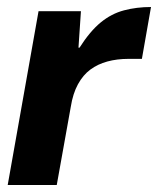

<svg xmlns="http://www.w3.org/2000/svg" viewBox="-20 -528 451 548"><path d="M2 0 90 -496H211L204 -392H207Q237 -439 267.5 -464Q298 -489 334 -498.5Q370 -508 411 -508L385 -360H347Q314 -360 286.5 -352.5Q259 -345 238 -329.5Q217 -314 202.5 -287.5Q188 -261 182 -223L142 0Z"/></svg>

Font: DM Sans 36pt ExtraBold
Style: Italic
Weight: 800
Italic angle: -10°
Designer: Colophon Foundry, Jonny Pinhorn
Foundry: Colophon Foundry
Version: Version 4.004;gftools[0.9.30]